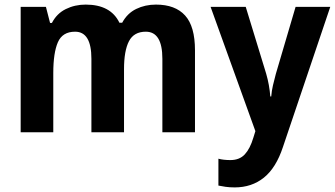

<svg xmlns="http://www.w3.org/2000/svg" viewBox="-20 -576 1459 836"><path d="M659 -556Q743 -556 786 -508.5Q829 -461 829 -357V0H687V-320Q687 -438 615 -438Q563 -438 541.5 -396.5Q520 -355 520 -275V0H378V-320Q378 -438 307 -438Q252 -438 232 -392Q212 -346 212 -258V0H70V-546H180L198 -476H206Q227 -517 266.5 -536.5Q306 -556 353 -556Q462 -556 500 -477H512Q534 -518 573 -537Q612 -556 659 -556Z M897 -546H1050L1139 -255Q1146 -231 1150.5 -206Q1155 -181 1157 -156H1161Q1163 -181 1168.5 -204.5Q1174 -228 1181 -254L1267 -546H1418L1212 64Q1182 155 1129 197.5Q1076 240 1002 240Q980 240 962.5 237.5Q945 235 931 232V115Q941 118 955 119.5Q969 121 983 121Q1023 121 1046 96Q1069 71 1083 24L1092 -5Z"/></svg>

Font: Noto Sans Armenian SemiCondensed
Style: Bold
Weight: 700
Width: 4
Designer: Monotype Design Team
Foundry: Monotype Imaging Inc.
Version: Version 2.008; ttfautohint (v1.8.4.7-5d5b)